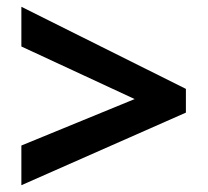

<svg xmlns="http://www.w3.org/2000/svg" viewBox="-20 -618 612 566"><path d="M43 -189 377 -326 43 -481V-598L528 -356V-286L43 -72Z"/></svg>

Font: Noto Sans Telugu
Style: Bold
Weight: 700
Designer: Jelle Bosma - Monotype Design Team
Foundry: Monotype Imaging Inc.
Version: Version 2.005; ttfautohint (v1.8.4.7-5d5b)